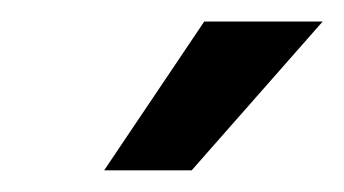

<svg xmlns="http://www.w3.org/2000/svg" viewBox="-20 -775 321 179"><path d="M77.1 -616.2 170.4 -754.9H280.8L158.7 -616.2Z"/></svg>

Font: Inter 20pt Medium
Style: Italic
Weight: 500
Italic angle: -9.3988°
Version: Version 4.001;git-66647c0bb